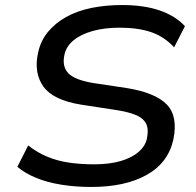

<svg xmlns="http://www.w3.org/2000/svg" viewBox="-20 -734 780 763"><path d="M343 9Q280 9 224 0Q168 -9 124 -27Q80 -45 49 -71L92 -156Q126 -129 166 -112Q206 -95 252.5 -88Q299 -81 354 -81Q415 -81 459.5 -94Q504 -107 531 -130.5Q558 -154 564 -184Q572 -224 559 -245.5Q546 -267 516 -278.5Q486 -290 440 -297L303 -318Q191 -336 152.5 -390Q114 -444 131 -523Q141 -571 170 -606.5Q199 -642 243 -666.5Q287 -691 343.5 -702.5Q400 -714 465 -714Q552 -714 614.5 -692.5Q677 -671 715 -630L672 -546Q632 -589 580 -606.5Q528 -624 455 -624Q396 -624 349 -611Q302 -598 272.5 -574Q243 -550 236 -516Q226 -469 252 -442.5Q278 -416 351 -404L484 -384Q596 -366 642 -319.5Q688 -273 669 -180Q659 -134 632.5 -98.5Q606 -63 563 -39Q520 -15 465 -3Q410 9 343 9Z"/></svg>

Font: Nunito Sans 7pt SemiExpanded Medium
Style: Italic
Weight: 500
Width: 6
Italic angle: -9°
Designer: Vernon Adams
Foundry: Vernon Adams
Version: Version 3.101;gftools[0.9.27]